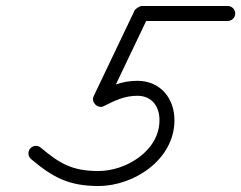

<svg xmlns="http://www.w3.org/2000/svg" viewBox="-20 -589 805 641"><path d="M740.3 -569C740.3 -569 740.3 -569 740.3 -569C644.3 -569 548.3 -569 452.3 -569C449.7 -569 444.6 -566.6 439.9 -563.6C435.2 -560.6 430.8 -557.1 429.7 -554.8C384.1 -459.1 338.4 -363.4 292.7 -267.8C287.9 -257.6 291.3 -246.8 298.5 -239.8C305.6 -232.8 316.5 -229.6 326.6 -234.7C363.5 -253.4 395.3 -269.2 438.4 -269.2C487.3 -269.2 512.4 -233.9 512.4 -187.5C512.4 -85.7 400.9 -18 308.5 -18C220.9 -18 178.4 -43.5 116.1 -96.1C105.5 -105 89.7 -103.7 80.8 -93.1C71.9 -82.6 73.3 -66.8 83.8 -57.9C83.8 -57.9 83.8 -57.9 83.8 -57.9C155.5 2.6 209.2 32 308.5 32C429 32 562.4 -57.5 562.4 -187.5C562.4 -261.5 515 -319.2 438.4 -319.2C387 -319.2 348.2 -301.7 304 -279.3C293.9 -274.2 299.9 -260.8 309.7 -251.3C319.5 -241.7 333 -236 337.8 -246.2C383.5 -341.9 429.2 -437.6 474.8 -533.2C476 -535.5 469 -532 462.5 -527.9C455.9 -523.7 449.7 -519 452.3 -519C548.3 -519 644.3 -519 740.3 -519C754.1 -519 765.3 -530.2 765.3 -544C765.3 -557.8 754.1 -569 740.3 -569Z"/></svg>

Font: FRB American Cursive Guidelines Semibold
Style: Italic
Weight: 600
Italic angle: -25°
Version: Version 2.0;Modular Font Editor K font №1